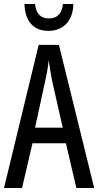

<svg xmlns="http://www.w3.org/2000/svg" viewBox="-20 -938 490 958"><path d="M346 -918H294C289 -869 264 -846 224 -846C183 -846 159 -870 155 -918H102C105 -829 149 -784 222 -784C296 -784 345 -835 346 -918ZM361 0H450L274 -714H173L0 0H90L142 -223H309ZM240 -535 293 -301H155L206 -536C214 -571 220 -607 223 -638C227 -607 233 -572 240 -535Z"/></svg>

Font: Noto Sans Gurmukhi UI ExtraCondensed
Style: Regular
Weight: 400
Width: 2
Designer: Jelle Bosma - Monotype Design Team
Foundry: Monotype Imaging Inc.
Version: Version 2.004